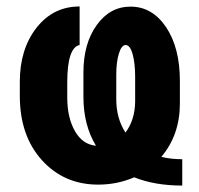

<svg xmlns="http://www.w3.org/2000/svg" viewBox="-20 -558 612 591"><path d="M337.9 -252Q337.9 -193.8 366.2 -149.9Q395 -188 396 -244.6V-321.3Q396 -363.3 388.2 -391.4Q380.4 -419.4 366.7 -419.4Q354 -419.4 345.9 -393.1Q337.9 -366.7 337.9 -328.6ZM541 13.2Q457 13.2 393.1 -12.2Q340.8 10.3 282.2 10.3Q177.2 10.3 109.1 -64.9Q41 -140.1 41 -262.7V-306.2Q41 -406.7 92.3 -472.4Q143.6 -538.1 225.1 -538.1V-419.4Q187 -411.6 187 -304.2V-257.8Q187 -196.3 210.4 -154.8Q233.9 -113.3 275.4 -109.4Q236.8 -172.9 236.8 -259.8V-335Q236.8 -423.8 277.6 -480.7Q318.4 -537.6 381.8 -537.6Q448.7 -537.6 491.2 -474.4Q533.7 -411.1 533.7 -308.6V-239.7Q533.7 -142.6 476.6 -75.2Q505.9 -67.9 541 -67.9Z"/></svg>

Font: MAUL Condensed Bold
Style: Condensed Bold
Weight: 700
Designer: MAUL
Version: Version 1.0; 2020; ttfautohint (v1.8.3)